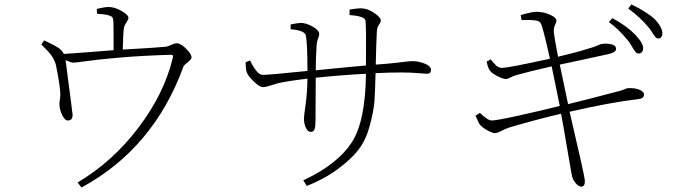

<svg xmlns="http://www.w3.org/2000/svg" viewBox="-20 -793 3040 859"><path d="M177.7 -612.3Q181.6 -610.4 197.8 -602.5Q213.9 -594.7 220.2 -591.3Q226.6 -587.9 237.8 -581.1Q249 -574.2 255.4 -566.9Q261.7 -559.6 265.6 -551.8Q278.3 -551.8 488.3 -568.4Q488.3 -670.9 487.3 -694.3Q486.3 -710 483.4 -714.8Q480.5 -719.7 468.8 -723.6Q451.2 -729.5 414.1 -731.4L413.1 -752.9Q447.3 -761.7 466.8 -761.7Q492.2 -761.7 523.4 -744.1Q554.7 -726.6 554.7 -712.9Q554.7 -706.1 544.4 -690.9Q534.2 -675.8 533.2 -659.2Q531.2 -641.6 529.3 -571.3Q673.8 -579.1 722.7 -584Q730.5 -585 746.6 -592.3Q762.7 -599.6 769.5 -599.6Q788.1 -599.6 812.5 -575.2Q836.9 -550.8 836.9 -536.1Q836.9 -528.3 820.3 -515.1Q803.7 -502 800.8 -495.1Q667 -128.9 344.7 45.9L327.1 23.4Q482.4 -68.4 598.1 -220.2Q713.9 -372.1 752.9 -533.2Q754.9 -543 752.9 -545.4Q751 -547.9 741.2 -547.9Q612.3 -543.9 513.2 -535.2Q414.1 -526.4 366.7 -519.5Q319.3 -512.7 308.6 -512.7Q296.9 -512.7 273.4 -524.4Q275.4 -507.8 283.2 -447.3Q291 -386.7 297.9 -335.9Q304.7 -285.2 304.7 -280.3Q305.7 -255.9 286.1 -253.9Q270.5 -252.9 258.8 -276.9Q247.1 -300.8 246.1 -323.2Q245.1 -329.1 247.6 -345.7Q250 -362.3 250 -370.1Q249 -409.2 230.5 -501Q228.5 -509.8 224.1 -519.5Q219.7 -529.3 216.3 -535.6Q212.9 -542 204.6 -551.8Q196.3 -561.5 192.9 -565.4Q189.5 -569.3 178.2 -580.6Q167 -591.8 165 -593.8Z M1543.9 -725.6V-750Q1577.1 -755.9 1593.8 -755.9Q1624 -755.9 1653.8 -735.4Q1683.6 -714.8 1683.6 -701.2Q1683.6 -693.4 1675.3 -682.1Q1667 -670.9 1666 -651.4Q1663.1 -596.7 1661.1 -503.9Q1716.8 -507.8 1753.9 -512.2Q1791 -516.6 1803.7 -518.1Q1816.4 -519.5 1825.2 -519.5Q1852.5 -519.5 1880.4 -508.3Q1908.2 -497.1 1908.2 -480.5Q1908.2 -462.9 1889.6 -462.9Q1886.7 -462.9 1851.1 -465.8Q1815.4 -468.8 1776.4 -468.8Q1724.6 -468.8 1660.2 -465.8Q1658.2 -383.8 1655.3 -341.3Q1652.3 -298.8 1635.3 -233.9Q1618.2 -168.9 1585.9 -126Q1554.7 -84 1494.1 -38.6Q1433.6 6.8 1352.5 39.1L1336.9 13.7Q1488.3 -56.6 1552.7 -154.3Q1615.2 -249 1617.2 -462.9Q1515.6 -458 1392.6 -445.3Q1391.6 -364.3 1391.6 -256.8Q1391.6 -226.6 1387.2 -214.8Q1382.8 -203.1 1371.1 -203.1Q1356.4 -203.1 1348.1 -222.2Q1339.8 -241.2 1339.8 -261.7Q1339.8 -273.4 1347.2 -324.7Q1354.5 -376 1355.5 -441.4Q1274.4 -431.6 1224.6 -420.9Q1216.8 -418.9 1192.9 -411.1Q1168.9 -403.3 1156.2 -403.3Q1142.6 -403.3 1117.7 -426.3Q1092.8 -449.2 1085 -466.8Q1079.1 -479.5 1079.1 -514.6L1098.6 -522.5Q1129.9 -458 1155.3 -458Q1182.6 -458 1355.5 -475.6Q1355.5 -606.4 1347.7 -635.7Q1341.8 -657.2 1280.3 -662.1V-683.6Q1312.5 -690.4 1326.2 -690.4Q1349.6 -690.4 1378.9 -673.8Q1408.2 -657.2 1408.2 -641.6Q1408.2 -632.8 1402.8 -620.1Q1397.5 -607.4 1396.5 -590.8Q1392.6 -524.4 1392.6 -478.5Q1556.6 -495.1 1617.2 -500Q1619.1 -667 1615.2 -700.2Q1613.3 -720.7 1543.9 -725.6Z M2704.1 -694.3 2719.7 -711.9Q2783.2 -677.7 2822.3 -637.7Q2858.4 -599.6 2857.4 -575.2Q2856.4 -564.5 2850.6 -558.6Q2844.7 -552.7 2835.9 -553.7Q2829.1 -553.7 2823.2 -560.5Q2817.4 -567.4 2808.1 -583.5Q2798.8 -599.6 2793 -607.4Q2749 -662.1 2704.1 -694.3ZM2313.5 -703.1 2309.6 -725.6Q2359.4 -740.2 2379.9 -740.2Q2412.1 -740.2 2440.9 -727.1Q2469.7 -713.9 2469.7 -700.2Q2469.7 -695.3 2462.9 -680.7Q2456.1 -666 2458 -647.5Q2460 -625 2476.6 -539.1Q2555.7 -557.6 2611.3 -575.2Q2628.9 -580.1 2643.1 -585.4Q2657.2 -590.8 2663.6 -593.8Q2669.9 -596.7 2673.8 -596.7Q2698.2 -599.6 2717.3 -594.2Q2736.3 -588.9 2736.3 -574.2Q2736.3 -558.6 2701.2 -550.8Q2675.8 -544.9 2596.2 -527.8Q2516.6 -510.7 2484.4 -503.9Q2493.2 -460 2521.5 -327.1Q2591.8 -343.8 2747.1 -384.8Q2763.7 -388.7 2773.9 -393.6Q2784.2 -398.4 2788.1 -398.4Q2817.4 -400.4 2839.4 -392.1Q2861.3 -383.8 2861.3 -370.1Q2861.3 -352.5 2835.9 -349.6Q2710.9 -335 2528.3 -293Q2562.5 -141.6 2581.1 -63.5Q2596.7 5.9 2596.7 18.6Q2596.7 42 2580.1 42Q2569.3 42 2556.6 27.3Q2543.9 12.7 2540 -2Q2538.1 -6.8 2515.6 -139.6Q2501 -227.5 2490.2 -284.2Q2388.7 -260.7 2261.7 -223.6Q2243.2 -217.8 2223.6 -207.5Q2204.1 -197.3 2194.3 -197.3Q2183.6 -197.3 2161.1 -209.5Q2138.7 -221.7 2127 -235.4Q2122.1 -241.2 2107.4 -275.4L2127 -288.1Q2162.1 -253.9 2179.7 -253.9Q2201.2 -253.9 2305.2 -276.9Q2409.2 -299.8 2484.4 -319.3Q2460 -441.4 2448.2 -496.1Q2348.6 -473.6 2287.1 -456.1Q2274.4 -452.1 2262.7 -445.8Q2251 -439.5 2243.2 -439.5Q2230.5 -439.5 2206.1 -452.1Q2181.6 -464.8 2172.9 -475.6Q2163.1 -487.3 2157.2 -517.6L2175.8 -527.3Q2176.8 -525.4 2182.1 -519Q2187.5 -512.7 2189.9 -510.3Q2192.4 -507.8 2197.3 -502.4Q2202.1 -497.1 2206.1 -495.1Q2210 -493.2 2214.8 -491.2Q2219.7 -489.3 2225.6 -489.3Q2253.9 -489.3 2440.4 -530.3Q2408.2 -675.8 2398.4 -690.4Q2395.5 -695.3 2388.7 -698.2Q2381.8 -701.2 2370.6 -702.1Q2359.4 -703.1 2352.1 -703.6Q2344.7 -704.1 2330.6 -703.6Q2316.4 -703.1 2313.5 -703.1ZM2791 -754.9 2804.7 -773.4Q2877 -738.3 2910.2 -706.1Q2944.3 -669.9 2943.4 -641.6Q2942.4 -630.9 2937 -625.5Q2931.6 -620.1 2922.9 -621.1Q2917 -621.1 2911.1 -628.4Q2905.3 -635.7 2896.5 -649.9Q2887.7 -664.1 2878.9 -673.8Q2846.7 -712.9 2791 -754.9Z"/></svg>

Font: GenYoMin TW TTF ExtraLight
Style: Regular
Weight: 250
Version: Version 1.300